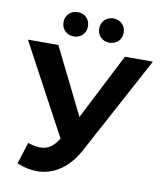

<svg xmlns="http://www.w3.org/2000/svg" viewBox="-97 -979 918 1074"><g transform="rotate(10 362.0 -442.0)"><path d="M258 -762C297 -762 327 -790 327 -831C327 -872 297 -900 258 -900C219 -900 188 -872 188 -831C188 -790 219 -762 258 -762ZM460 -762C499 -762 530 -790 530 -831C530 -872 499 -900 460 -900C421 -900 391 -872 391 -831C391 -790 421 -762 460 -762ZM560 -700 368 -324 182 -700H9L285 -186L279 -178C252 -136 221 -118 181 -118C160 -118 137 -123 111 -131L72 -8C111 8 149 16 186 16C280 16 363 -38 421 -146L719 -700Z"/></g></svg>

Font: Talent SemiBold
Style: Bold
Weight: 700
Designer: Mike Powis
Version: Version 1.001;hotconv 1.0.109;makeotfexe 2.5.65596